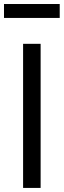

<svg xmlns="http://www.w3.org/2000/svg" viewBox="-44 -922 313 942"><path d="M69.3 0H155.3V-707H69.3ZM249 -902.3H-24.4V-834H249Z"/></svg>

Font: Wanted Sans
Style: Regular
Weight: 400
Designer: Original Design by Kil Hyung-jin and Kang Hanbin, Wanted Lab, Inc; Hangeul from Source Han Sans by Jang Soo-young and Ka
Foundry: Wanted Lab, Inc.
Version: Version 1.001;Glyphs 3.2 (3227)